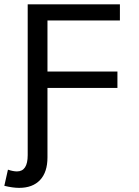

<svg xmlns="http://www.w3.org/2000/svg" viewBox="-36 -679 656 906"><path d="M188 -582.5V-341.3H518.1V-264.2H188V63.5Q188 133.3 153.1 170.4Q118.2 207.5 54.2 207.5Q24.4 207.5 -15.6 197.8L1.5 121.6Q26.4 129.9 43.9 129.9Q94.7 129.9 94.7 53.2V-658.7H529.8V-582.5Z"/></svg>

Font: Courier New
Style: Regular
Weight: 400
Designer: Steve Matteson
Foundry: Ascender Corporation
Version: Version 2.00.3